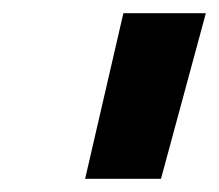

<svg xmlns="http://www.w3.org/2000/svg" viewBox="-20 -708 332 291"><path d="M167 -688H292L224 -437H109Z"/></svg>

Font: Cairo
Style: Bold Italic
Weight: 700
Italic angle: -13°
Designer: Mohamed Gaber, Accademia di Belle Arti di Urbino and others
Foundry: Kief Type Foundry, Accademia di Belle Arti di Urbino and others
Version: Version 3.011